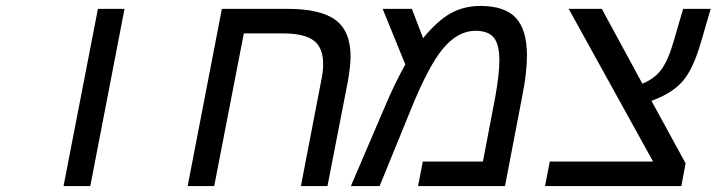

<svg xmlns="http://www.w3.org/2000/svg" viewBox="-20 -629 2440 649"><path d="M311 -599.1H400.9L285.2 0H194.8Z M1072.3 -413.1Q1072.3 -467.3 1040.8 -491.7Q1009.3 -516.1 935.1 -516.1H804.2L704.1 0H614.3L730 -599.1H952.1Q1063 -599.1 1114 -561.5Q1165 -523.9 1165 -438Q1165 -406.2 1155.3 -351.1L1086.9 0H997.1L1064.9 -352.1Q1072.3 -384.3 1072.3 -413.1Z M1604 -608.9Q1686.5 -608.9 1723.9 -568.4Q1761.2 -527.8 1761.2 -441.9Q1761.2 -383.8 1746.1 -308.1L1687 0H1393.1L1409.2 -83H1612.3L1653.3 -296.9Q1668 -377.9 1668 -424.8Q1668 -478.5 1649.2 -501.7Q1630.4 -524.9 1587.4 -524.9Q1527.8 -524.9 1477.8 -465.1Q1427.7 -405.3 1367.2 -254.9L1263.2 0H1166L1278.3 -262.2Q1313.5 -346.2 1350.1 -411.1L1273.4 -599.1H1372.1L1410.2 -500Q1459 -559.6 1503.7 -584.2Q1548.3 -608.9 1604 -608.9Z M2283.2 0H1822.3L1838.4 -83H2187.5L1902.3 -599.1H2014.2L2151.4 -346.2Q2192.9 -362.8 2216.1 -394.8Q2239.3 -426.8 2257.3 -490.2L2289.1 -599.1H2382.3L2351.1 -492.2Q2324.7 -398.4 2289.1 -356.2Q2253.4 -314 2182.1 -288.1L2297.4 -77.1Z"/></svg>

Font: Liberation Mono
Style: Italic
Weight: 400
Italic angle: -12°
Monospace: yes
Designer: Steve Matteson
Foundry: Ascender Corporation
Version: Version 2.1.5